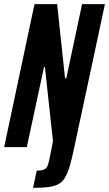

<svg xmlns="http://www.w3.org/2000/svg" viewBox="-27 -708 525 924"><path d="M132 196 150 113Q174 113 185.5 107.5Q197 102 201.5 91Q206 80 210 62L228 -28L189 -386H185L102 0H-7L139 -688H248L286 -331H292L368 -688H478L330 3Q319 56 308.5 91.5Q298 127 285 148Q272 169 252.5 179Q233 189 204 192.5Q175 196 132 196Z"/></svg>

Font: Saira ExtraCondensed
Style: Bold Italic
Weight: 700
Width: 2
Italic angle: -12°
Designer: Hector Gatti with collaboration of the Omnibus-Type team
Foundry: Omnibus-Type
Version: Version 1.101